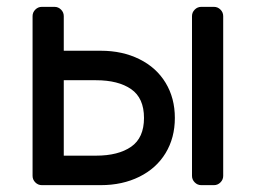

<svg xmlns="http://www.w3.org/2000/svg" viewBox="-20 -540 746 560"><path d="M75 -493Q75 -504 83 -512Q91 -520 102 -520H139Q150 -520 158 -512Q166 -504 166 -493V-392H274Q337 -392 386.5 -367.5Q436 -343 463 -298.5Q490 -254 490 -196Q490 -138 463 -93.5Q436 -49 386.5 -24.5Q337 0 274 0H102Q91 0 83 -8Q75 -16 75 -27ZM604 0H567Q556 0 548 -8Q540 -16 540 -27V-493Q540 -504 548 -512Q556 -520 567 -520H604Q615 -520 623 -512Q631 -504 631 -493V-27Q631 -16 623 -8Q615 0 604 0ZM166 -306V-86H260Q325 -86 362.5 -112Q400 -138 400 -196Q400 -254 362.5 -280Q325 -306 260 -306Z"/></svg>

Font: Hezaedrus
Style: Regular
Weight: 400
Designer: Hubert & Fischer
Foundry: Hubert & Fischer
Version: Version 1.10;September 3, 2019;FontCreator 11.5.0.2425 64-bi